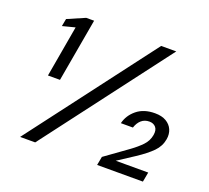

<svg xmlns="http://www.w3.org/2000/svg" viewBox="-120 -855 1095 1005"><g transform="rotate(20 427.5 -352.0)"><path d="M112 -352 162 -638 92 -620 100 -662 197 -704H241L179 -352ZM85 0 616 -700H700L169 0ZM514 0 523 -48 651 -140Q684 -164 708 -189Q732 -214 738 -248Q743 -277 730 -292Q717 -307 694 -307Q668 -307 650 -291.5Q632 -276 623 -248H556Q567 -294 606 -326Q645 -358 707 -358Q745 -358 769.5 -343.5Q794 -329 804.5 -305Q815 -281 810 -251Q803 -210 773 -179.5Q743 -149 690 -114L598 -54H779L769 0Z"/></g></svg>

Font: DM Sans 11pt
Style: Italic
Weight: 400
Italic angle: -10°
Version: Version 4.004;gftools[0.9.30]